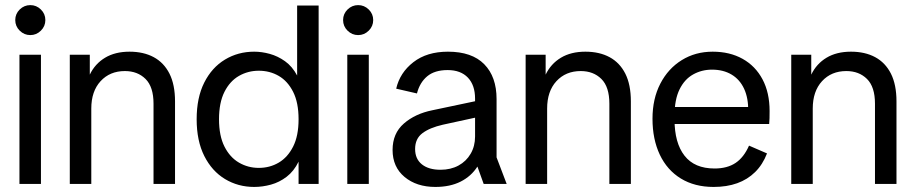

<svg xmlns="http://www.w3.org/2000/svg" viewBox="-20 -727 3616 759"><path d="M56.9 0V-510.7H141.9V0ZM99.8 -588.3Q75.6 -588.3 57.9 -605.8Q40.3 -623.2 40.3 -647.7Q40.3 -672.1 57.9 -689.5Q75.6 -706.8 99.8 -706.8Q124 -706.8 141.6 -689.5Q159.3 -672.1 159.3 -647.7Q159.3 -623.2 141.6 -605.8Q124 -588.3 99.8 -588.3Z M586.9 0V-317Q586.9 -383.6 555.3 -414.9Q523.8 -446.1 473.7 -446.1Q414.4 -446.1 377.6 -406.1Q340.9 -366.1 340.9 -298V0H255.9V-510.7H335V-432Q355.5 -474.8 395.2 -498.7Q435 -522.7 492 -522.7Q547.6 -522.7 587.8 -501Q628 -479.3 650 -435.8Q671.9 -392.2 671.9 -326.4V0Z M984.8 12Q921.3 12 869.5 -19.2Q817.8 -50.4 787.6 -110.3Q757.4 -170.3 757.4 -255.6Q757.4 -340.9 787.4 -400.5Q817.4 -460.1 869.2 -491.4Q921 -522.7 984.8 -522.7Q1015 -522.7 1046.5 -514Q1078.1 -505.3 1106.7 -485Q1135.3 -464.7 1154.6 -428.5V-705H1239.6V0H1160.3V-87.9Q1142 -50.3 1113.2 -28.3Q1084.4 -6.3 1051.2 2.8Q1018 12 984.8 12ZM1003 -63.3Q1046.5 -63.3 1081.9 -84.2Q1117.3 -105 1138.8 -147.6Q1160.3 -190.1 1160.3 -255.7Q1160.3 -321.3 1138.8 -363.9Q1117.3 -406.4 1081.9 -426.9Q1046.5 -447.4 1003 -447.4Q960.4 -447.4 924.6 -426.9Q888.8 -406.4 867.3 -363.9Q845.8 -321.3 845.8 -255.7Q845.8 -190.1 867.3 -147.6Q888.8 -105 924.6 -84.2Q960.4 -63.3 1003 -63.3Z M1352.9 0V-510.7H1437.9V0ZM1395.8 -588.3Q1371.6 -588.3 1353.9 -605.8Q1336.3 -623.2 1336.3 -647.7Q1336.3 -672.1 1353.9 -689.5Q1371.6 -706.8 1395.8 -706.8Q1420 -706.8 1437.6 -689.5Q1455.3 -672.1 1455.3 -647.7Q1455.3 -623.2 1437.6 -605.8Q1420 -588.3 1395.8 -588.3Z M1701 12Q1626.8 12 1579.3 -27.5Q1531.9 -67 1531.9 -134.2Q1531.9 -199.7 1576.5 -238.6Q1621.2 -277.5 1689.3 -291.2L1903.2 -336.3V-271.6L1730.6 -234Q1678.7 -222.2 1649.8 -200.4Q1621 -178.7 1621 -138Q1621 -98.7 1647.8 -77.3Q1674.6 -55.9 1721.3 -55.9Q1761.7 -55.9 1792.5 -72.6Q1823.3 -89.4 1840.6 -119.3Q1858 -149.1 1858 -187.3V-337.2Q1858 -390.2 1829.7 -420.1Q1801.3 -450 1749.5 -450Q1698.4 -450 1668.8 -425.4Q1639.3 -400.8 1628.3 -357.6L1546.2 -376.5Q1560.7 -439.8 1614.1 -481.2Q1667.4 -522.7 1750.7 -522.7Q1845.5 -522.7 1894.2 -473.2Q1943 -423.7 1943 -335.3V-104.9L1982.9 0H1892L1867.3 -68.5Q1842.7 -30.1 1800.8 -9Q1759 12 1701 12Z M2388.9 0V-317Q2388.9 -383.6 2357.3 -414.9Q2325.8 -446.1 2275.7 -446.1Q2216.4 -446.1 2179.6 -406.1Q2142.9 -366.1 2142.9 -298V0H2057.9V-510.7H2137V-432Q2157.5 -474.8 2197.2 -498.7Q2237 -522.7 2294 -522.7Q2349.6 -522.7 2389.8 -501Q2430 -479.3 2452 -435.8Q2473.9 -392.2 2473.9 -326.4V0Z M2801 12Q2725.9 12 2671.5 -21.3Q2617 -54.7 2588.2 -115.7Q2559.4 -176.7 2559.4 -257.6Q2559.4 -336.6 2590.4 -396.4Q2621.3 -456.1 2675.2 -489.4Q2729 -522.7 2797.4 -522.7Q2864.9 -522.7 2915.6 -494.4Q2966.3 -466.1 2994.3 -413.4Q3022.3 -360.7 3022.3 -288.1Q3022.3 -273.3 3022 -259.4Q3021.7 -245.5 3020.6 -236.8H2608.9V-303.9H2969.8L2937.8 -286.4Q2938.7 -339.2 2921.5 -376.2Q2904.3 -413.1 2871.7 -432.4Q2839.1 -451.7 2794.7 -451.7Q2754 -451.7 2720 -432.7Q2686 -413.8 2666.3 -373.6Q2646.5 -333.4 2646.5 -269.4V-254.4Q2646.5 -161.9 2686.1 -111.4Q2725.6 -60.9 2804.8 -60.9Q2854.8 -60.9 2887.8 -82.9Q2920.7 -105 2941 -151.3L3012.1 -120.5Q2995 -76.2 2965 -46.7Q2934.9 -17.2 2894 -2.6Q2853.1 12 2801 12Z M3438.9 0V-317Q3438.9 -383.6 3407.3 -414.9Q3375.8 -446.1 3325.7 -446.1Q3266.4 -446.1 3229.6 -406.1Q3192.9 -366.1 3192.9 -298V0H3107.9V-510.7H3187V-432Q3207.5 -474.8 3247.2 -498.7Q3287 -522.7 3344 -522.7Q3399.6 -522.7 3439.8 -501Q3480 -479.3 3502 -435.8Q3523.9 -392.2 3523.9 -326.4V0Z"/></svg>

Font: TikTok Sans Light
Style: Regular
Weight: 300
Version: Version 4.000